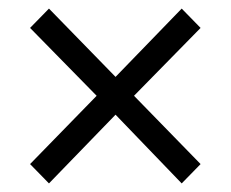

<svg xmlns="http://www.w3.org/2000/svg" viewBox="-20 -553 537 447"><path d="M94 -126 50 -171 205 -330 50 -488 94 -533 249 -374 403 -533 447 -488 292 -330 447 -171 403 -126 249 -286Z"/></svg>

Font: Processing Sans Pro
Style: Regular
Weight: 400
Designer: Paul D. Hunt
Foundry: Adobe Systems Incorporated
Version: Version 2.020;PS 2.000;hotconv 1.0.86;makeotf.lib2.5.63406